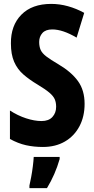

<svg xmlns="http://www.w3.org/2000/svg" viewBox="-20 -744 483 985"><path d="M414 -211Q414 -146 387.5 -96Q361 -46 313 -18Q265 10 200 10Q154 10 113.5 1Q73 -8 31 -31V-177Q71 -151 114 -137Q157 -123 193 -123Q230 -123 249 -144Q268 -165 268 -196Q268 -218 261 -234.5Q254 -251 233.5 -268.5Q213 -286 173 -310Q131 -335 100 -362Q69 -389 52.5 -427Q36 -465 36 -521Q35 -613 89.5 -668.5Q144 -724 243 -724Q286 -724 329 -712Q372 -700 412 -678L373 -551Q302 -593 248 -593Q214 -593 197.5 -574.5Q181 -556 181 -529Q181 -505 188.5 -488Q196 -471 217.5 -454.5Q239 -438 280 -414Q346 -375 380 -328Q414 -281 414 -211ZM286 72Q263 152 221 221H131V208Q135 191 140 164Q145 137 148.5 109Q152 81 153 61H286Z"/></svg>

Font: Noto Sans Bengali ExtraCondensed
Style: Bold
Weight: 700
Width: 2
Designer: Joana Ranito - Universal Thirst; Jelle Bosma - Monotype Design Team
Foundry: Universal Thirst ehf.
Version: Version 3.000; ttfautohint (v1.8.4.7-5d5b)